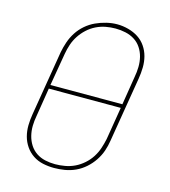

<svg xmlns="http://www.w3.org/2000/svg" viewBox="-112 -835 824 933"><g transform="rotate(15 300.0 -369.0)"><path d="M246 8Q217 8 189.5 2Q162 -4 139.5 -19Q117 -34 101.5 -56.5Q86 -79 79 -105.5Q72 -132 72.5 -160.5Q73 -189 78 -218L132 -544Q137 -570 146 -596.5Q155 -623 170.5 -647Q186 -671 208 -690Q230 -709 256 -721Q282 -733 309.5 -739.5Q337 -746 363 -746Q391 -746 419 -738.5Q447 -731 469.5 -716.5Q492 -702 507.5 -679.5Q523 -657 530 -630.5Q537 -604 536.5 -575Q536 -546 531 -517L477 -191Q473 -164 464 -138Q455 -112 439 -88Q423 -64 401 -44.5Q379 -25 353 -13Q327 -1 299.5 3.5Q272 8 246 8ZM487 -377 510 -520Q515 -546 515.5 -572Q516 -598 510 -622Q504 -646 490.5 -666.5Q477 -687 456.5 -700Q436 -713 411 -718.5Q386 -724 360 -724Q336 -724 311.5 -719.5Q287 -715 263.5 -703.5Q240 -692 220.5 -674Q201 -656 187 -634.5Q173 -613 165 -589Q157 -565 153 -541L125 -377ZM246 -11Q270 -11 295.5 -15.5Q321 -20 344 -31Q367 -42 387.5 -60Q408 -78 422 -100Q436 -122 444 -146Q452 -170 457 -194L484 -358H122L99 -215Q94 -189 93.5 -163.5Q93 -138 99 -114Q105 -90 118 -69.5Q131 -49 151 -35.5Q171 -22 195.5 -16.5Q220 -11 246 -11Z"/></g></svg>

Font: Iosevka Etoile Thin Oblique
Style: Regular
Weight: 100
Italic angle: -9°
Designer: Belleve Invis
Foundry: Belleve Invis
Version: Version 15.5.2; ttfautohint (v1.8.4)